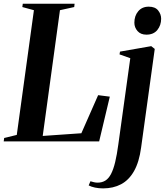

<svg xmlns="http://www.w3.org/2000/svg" viewBox="-38 -763 899 1036"><path d="M-18 0 -15.5 -18.5 52.5 -35 145 -708 82.5 -725 85 -743H364.5L362.5 -725L285.5 -708L192.5 -29.5L401 -44L491.5 -249.5L554.5 -241.5L497 0ZM723.5 32.5Q713 111.5 685.2 160.2Q657.5 209 615.2 231.2Q573 253.5 518.5 253.5Q495 253.5 474.8 249.2Q454.5 245 440.5 237.5L450 215Q459 218 469 220.2Q479 222.5 488.5 222.5Q513 222.5 530.8 211.2Q548.5 200 561.2 175.5Q574 151 583.5 111.5Q593 72 600.5 16L665 -449L607 -469.5L609.5 -484.5L778 -514L797 -499ZM752 -576Q721 -576 704 -595.5Q687 -615 687 -640.5Q687 -677.5 707.8 -702.2Q728.5 -727 764.5 -727Q799 -727 815.2 -706.8Q831.5 -686.5 831.5 -662Q831.5 -626.5 811 -601.2Q790.5 -576 752 -576Z"/></svg>

Font: Merriweather 144pt SemiBold
Style: Italic
Weight: 600
Italic angle: -7.8°
Version: Version 2.101